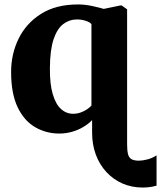

<svg xmlns="http://www.w3.org/2000/svg" viewBox="-20 -590 724 864"><path d="M623 254Q573 254 531.2 235.8Q489.5 217.5 458.8 184.2Q428 151 411.2 105.8Q394.5 60.5 394.5 7V-49.5Q377.5 -32 354.2 -18.2Q331 -4.5 303.8 3.2Q276.5 11 247 11Q188 11 138.5 -17.5Q89 -46 59.5 -107.2Q30 -168.5 30 -266.5Q30 -347 63.8 -416Q97.5 -485 164.5 -527.5Q231.5 -570 331.5 -570Q362.5 -570 395.5 -562.8Q428.5 -555.5 447 -550L521.5 -565.5H527.5L552 -548V59Q552 87 556 103.2Q560 119.5 571.5 126.2Q583 133 605.5 133Q622 133 644 127.2Q666 121.5 684.5 109V245.5Q674.5 248.5 664.5 250.2Q654.5 252 644.5 253Q634.5 254 623 254ZM309 -78Q327 -78 343 -83.8Q359 -89.5 371.5 -98Q384 -106.5 391.5 -115V-481.5Q385.5 -489.5 366.8 -496Q348 -502.5 325.5 -502.5Q292.5 -502.5 265 -482Q237.5 -461.5 221.2 -413.5Q205 -365.5 204.5 -282.5Q204 -211 217.5 -165.8Q231 -120.5 254.8 -99.2Q278.5 -78 309 -78Z"/></svg>

Font: Merriweather Light 18pt Black
Style: Regular
Weight: 900
Version: Version 2.100